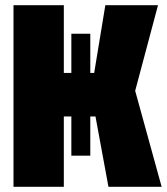

<svg xmlns="http://www.w3.org/2000/svg" viewBox="-20 -720 645 740"><path d="M32 0V-700H226V-439H343L386 -700H589L501 -370L603 0H398L348 -271H226V0ZM328 -120H255V-590H328Z"/></svg>

Font: Tektur Condensed ExtraBold
Style: Regular
Weight: 800
Width: 3
Designer: Adam Jagosz
Foundry: Adam Jagosz
Version: Version 1.005;gftools[0.9.30]